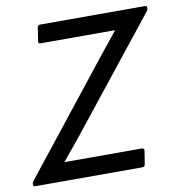

<svg xmlns="http://www.w3.org/2000/svg" viewBox="-85 -725 744 794"><g transform="rotate(-10 287.5 -327.5)"><path d="M-1 0Q-8.8 0 -8.8 -7.8V-9.8Q-8.8 -16.6 -2.9 -23.9L358.9 -481Q371.6 -497.1 397.7 -529.1Q423.8 -561 436 -577.1V-578.1H123Q113.8 -578.1 115.2 -587.9L124 -645Q124.5 -649.4 127.7 -652.1Q130.9 -654.8 134.8 -654.8H576.2Q584 -654.8 584 -646V-644Q584 -638.2 578.1 -630.9L214.8 -173.8Q202.1 -157.7 175.8 -126Q149.4 -94.2 136.2 -78.1V-77.1H460.9Q465.3 -77.1 468 -74.2Q470.7 -71.3 470.2 -66.9L460.9 -9.8Q459.5 0 449.2 0Z"/></g></svg>

Font: Sofia Sans
Style: Italic
Weight: 400
Italic angle: -9°
Designer: Botio Nikoltchev, Ani Petrova
Foundry: lettersoup
Version: Version 4.100